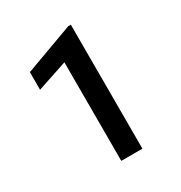

<svg xmlns="http://www.w3.org/2000/svg" viewBox="-167 -835 904 957"><g transform="rotate(-30 284.5 -356.5)"><path d="M255.4 0V-567.4L82 -509.3V-610.8L361.8 -713.4H377V0Z"/></g></svg>

Font: Heebo Medium
Style: Regular
Weight: 500
Designer: Oded Ezer
Foundry: Meir Sadan
Version: Version 2.001; ttfautohint (v1.5.14-ce02) -l 8 -r 50 -G 200 